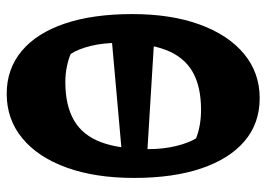

<svg xmlns="http://www.w3.org/2000/svg" viewBox="-131 -644 795 573"><g transform="rotate(-90 266.5 -357.5)"><path d="M260 20Q185 20 132 -25Q79 -70 50.5 -154Q22 -238 22 -355Q22 -471 53 -556.5Q84 -642 140.5 -688.5Q197 -735 273 -735Q347 -735 400.5 -690.5Q454 -646 482.5 -562Q511 -478 511 -360Q511 -245 480 -159.5Q449 -74 392.5 -27Q336 20 260 20ZM225 -155Q296 -155 340 -181Q384 -207 404.5 -261.5Q425 -316 425 -403Q425 -447 416 -484Q407 -521 392 -544Q376 -551 354 -555.5Q332 -560 308 -560Q238 -560 193.5 -534Q149 -508 128.5 -453Q108 -398 108 -311Q108 -268 117 -230.5Q126 -193 140 -170Q157 -163 179 -159Q201 -155 225 -155ZM449 -294 90 -316 93 -391 452 -423Z"/></g></svg>

Font: Eczar
Style: Bold
Weight: 700
Designer: Vaibhav Singh
Foundry: Rosetta Type Foundry
Version: Version 2.000